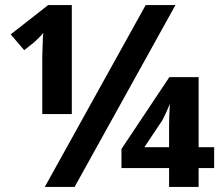

<svg xmlns="http://www.w3.org/2000/svg" viewBox="-20 -734 870 754"><path d="M457 -149 645 -431H760V-156H821V-74H760V0H644V-74H457ZM552 -714H669L273 0H156ZM22 -599 169 -714H262V-286H146V-504Q146 -513 146.5 -528Q147 -543 147.5 -558.5Q148 -574 148.5 -587Q149 -600 150 -605Q144 -597 132.5 -585.5Q121 -574 113 -567L75 -537ZM547 -156H644V-236Q644 -278 647 -326Q644 -319 639.5 -308.5Q635 -298 630 -287Q625 -276 619.5 -265.5Q614 -255 609 -249Z"/></svg>

Font: BC Sans
Style: Bold
Weight: 700
Designer: Monotype Design Team
Province of B.C.
Foundry: Monotype Imaging Inc.
Version: Version 2.000;GOOG;noto-source:20170915:90ef993387c0